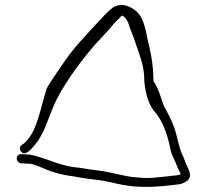

<svg xmlns="http://www.w3.org/2000/svg" viewBox="-20 -675 792 757"><path d="M46 -50C46 -40 53 -33 62 -31H70C75 -30 79 -30 86 -30C112 -30 129 -20 150 -12C170 -3 189 4 218 11C245 18 266 19 296 25C325 31 365 33 394 39C426 45 456 54 490 58C552 66 619 60 656 55L683 52C694 51 704 47 713 41C743 22 724 -4 714 -28C709 -40 702 -61 696 -71C687 -95 682 -117 675 -145C666 -182 650 -213 634 -243C617 -267 613 -316 585 -355C585 -421 574 -469 561 -523C556 -552 547 -594 530 -617C518 -634 472 -673 426 -646C408 -632 394 -618 377 -599L346 -566C316 -533 283 -498 256 -463C239 -440 178 -353 164 -326C148 -275 135 -211 114 -165C107 -147 87 -119 74 -109L66 -104C47 -90 68 -60 86 -74L94 -79C101 -84 109 -94 120 -107C152 -145 169 -204 192 -259C224 -332 290 -423 341 -483C370 -519 402 -546 429 -582L454 -607C455 -610 461 -612 462 -614C480 -603 486 -586 492 -565C505 -533 517 -500 527 -468C540 -430 549 -400 549 -354C554 -304 566 -257 598 -225C626 -186 641 -140 652 -87C655 -67 664 -55 671 -37L681 -13C684 -6 687 0 690 5C691 8 691 10 692 12C688 14 683 15 678 16C657 18 645 20 623 22C599 24 573 29 539 26L504 23C492 22 477 19 464 16C432 10 397 0 358 -4C329 -7 298 -14 271 -16C219 -23 170 -46 138 -55C125 -59 104 -66 88 -66C82 -66 77 -66 72 -67H64C54 -69 46 -60 46 -50Z"/></svg>

Font: Stray Cat
Style: SuExt
Weight: 400
Version: Version 1.0